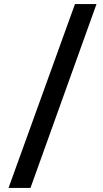

<svg xmlns="http://www.w3.org/2000/svg" viewBox="-20 -845 506 945"><path d="M455 -825 130 80H22L349 -825Z"/></svg>

Font: Yaldevi ExtraLight SemiBold
Style: Regular
Weight: 600
Version: Version 1.100